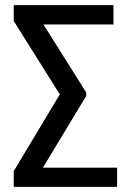

<svg xmlns="http://www.w3.org/2000/svg" viewBox="-20 -731 511 751"><path d="M317.4 -356 147.9 -75.2H438V0H33.7V-61.5L213.9 -361.8L33.7 -648.9V-710.9H423.8V-635.3H149.9L317.4 -369.1Z"/></svg>

Font: Franco
Style: Regular
Weight: 400
Designer: Google
Version: Version 1.200311; 2013